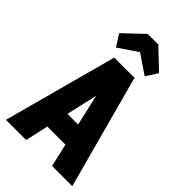

<svg xmlns="http://www.w3.org/2000/svg" viewBox="-272 -1007 1095 1095"><g transform="rotate(45 275.5 -459.0)"><path d="M8 0H171L202 -140H348L380 0H543L357 -688H194ZM232 -272 275 -461 318 -272ZM233 -918 115 -806 160 -735 276 -814 392 -735 437 -806 319 -918Z"/></g></svg>

Font: Secuela Black
Style: Regular
Weight: 900
Designer: Fernando Haro
Foundry: deFharo
Version: Version 1.704